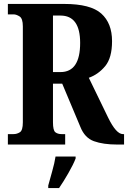

<svg xmlns="http://www.w3.org/2000/svg" viewBox="-20 -734 650 975"><path d="M20 0H311V-53H293Q273 -53 261 -62.5Q249 -72 249 -113V-309H296L388 -90Q410 -34 457 -17Q504 0 575 0H610V-53H604Q570 -53 529 -137L431 -339Q479 -356 514 -398Q549 -440 549 -525Q549 -616 494.5 -665Q440 -714 306 -714H20V-661H49Q63 -661 79.5 -650.5Q96 -640 96 -600V-113Q96 -72 81 -62.5Q66 -53 49 -53H20ZM249 -368V-655H287Q387 -655 387 -516Q387 -368 287 -368ZM225 221H280Q302 189 327 145.5Q352 102 364 71V61H262Q257 94 245 136Q233 178 225 208Z"/></svg>

Font: Noto Serif ExtraCondensed Extra
Style: Regular
Weight: 800
Width: 3
Designer: Monotype Design Team
Foundry: Monotype Imaging Inc.
Version: Version 1.002